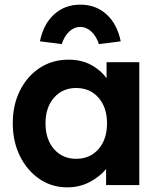

<svg xmlns="http://www.w3.org/2000/svg" viewBox="-20 -797 691 827"><path d="M269 10Q203 10 150 -26Q97 -62 66 -124.5Q35 -187 35 -266Q35 -346 66.5 -408Q98 -470 152 -505Q206 -540 275 -540Q330 -540 371.5 -518Q413 -496 439 -460V-529H580V0H437V-69Q409 -35 365.5 -12.5Q322 10 269 10ZM308 -113Q368 -113 404.5 -155Q441 -197 441 -266Q441 -334 404.5 -376Q368 -418 308 -418Q249 -418 212.5 -376Q176 -334 176 -266Q176 -197 212.5 -155Q249 -113 308 -113ZM246 -607 152 -619Q167 -693 213 -735Q259 -777 326 -777Q393 -777 439 -735Q485 -693 500 -619L406 -607Q395 -641 373.5 -661Q352 -681 326 -681Q299 -681 278 -661Q257 -641 246 -607Z"/></svg>

Font: Lexend Deca SemiBold
Style: Regular
Weight: 600
Designer: Bonnie Shaver-Troup, Thomas Jockin
Foundry: Lexend
Version: Version 1.008; ttfautohint (v1.8.4.7-5d5b)